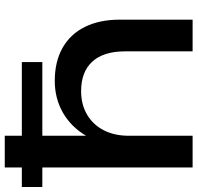

<svg xmlns="http://www.w3.org/2000/svg" viewBox="-42 -778 810 787"><g transform="rotate(-90 362.5 -385.0)"><path d="M501 -700V-616H-11V-700ZM199 -770V0H69V-770ZM675 -298V0H545V-277Q545 -365 503 -411Q461 -457 382 -457Q327 -457 285.5 -432.5Q244 -408 221.5 -364Q199 -320 199 -261L153 -286Q161 -372 198 -435Q235 -498 293.5 -531.5Q352 -565 424 -565Q503 -565 559.5 -533Q616 -501 645.5 -441Q675 -381 675 -298Z"/></g></svg>

Font: Unbounded Variable
Style: Regular
Weight: 400
Designer: Luke Prowse, Jean-Baptiste Morizot, Fátima Lázaro, Florian Runge
Foundry: NaN
Version: Version 1.600;FEAKit 1.0